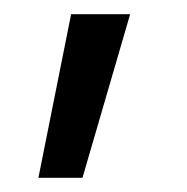

<svg xmlns="http://www.w3.org/2000/svg" viewBox="-20 -127 263 270"><path d="M34 123 80 -107H163L96 123Z"/></svg>

Font: Titillium Web
Style: Regular
Weight: 400
Version: Version 1.001;PS 57.000;hotconv 1.0.70;makeotf.lib2.5.55311